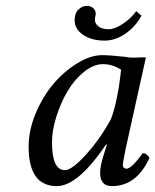

<svg xmlns="http://www.w3.org/2000/svg" viewBox="-20 -628 532 658"><path d="M359.9 -219.2Q371.1 -247.6 379.9 -290Q388.7 -332.5 391.6 -360.8L395 -389.2Q365.2 -408.2 333 -408.2Q300.3 -408.2 267.3 -381.3Q234.4 -354.5 210.9 -314.5Q187.5 -274.4 172.9 -227.5Q158.2 -180.7 158.2 -141.1Q158.2 -44.9 202.1 -44.9Q226.6 -44.9 274.9 -98.4Q323.2 -151.9 359.9 -219.2ZM410.2 -433.1Q424.8 -429.2 460 -431.2H480L411.1 -120.1Q400.9 -70.3 400.9 -64Q400.9 -56.2 405 -53Q409.2 -49.8 413.1 -49.8Q430.7 -49.8 469.2 -103Q483.4 -103 492.2 -86.9Q448.2 9.8 363.8 9.8Q323.2 9.8 323.2 -35.2Q323.2 -57.1 333 -89.8L346.2 -131.8L344.2 -133.8Q247.1 9.8 174.8 9.8Q78.1 9.8 78.1 -125Q78.1 -181.6 102.5 -240Q127 -298.3 163.8 -341.3Q200.7 -384.3 245.6 -411.6Q290.5 -439 330.1 -439Q356.4 -439 410.2 -433.1ZM446.8 -589.8 464.8 -574.2Q443.4 -535.2 408.9 -512Q374.5 -488.8 338.9 -488.8Q294.4 -488.8 265.1 -508.5Q235.8 -528.3 235.8 -558.1Q235.8 -583 249 -595.5Q262.2 -607.9 276.9 -607.9Q291.5 -607.9 299.8 -599.9Q308.1 -591.8 308.1 -581.1Q308.1 -576.7 306.6 -571Q305.2 -565.4 305.2 -561Q305.2 -546.4 317.9 -537.1Q330.6 -527.8 352.1 -527.8Q372.6 -527.8 400.1 -545.7Q427.7 -563.5 446.8 -589.8Z"/></svg>

Font: Common Serif News
Style: Italic
Weight: 450
Italic angle: -12°
Designer: Philipp H. Poll, Khaled Hosny
Foundry: Stefan Peev, Context Ltd.
Version: Version 1.026